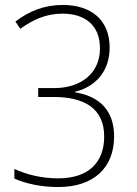

<svg xmlns="http://www.w3.org/2000/svg" viewBox="-20 -795 551 774"><path d="M215 -41C358 -41 440 -119 440 -245C440 -349 382 -407 282 -423V-425C362 -444 422 -505 422 -603C422 -716 346 -775 233 -775C158 -775 97 -750 42 -708L62 -679C112 -715 165 -740 232 -740C323 -740 383 -693 383 -600C383 -497 303 -440 200 -440H134V-404H197C318 -404 400 -359 400 -245C400 -139 336 -76 214 -76C147 -76 85 -92 38 -114V-75C86 -54 147 -41 215 -41Z"/></svg>

Font: Noto Sans Tamil UI SemiCondensed ExtraLight
Style: Regular
Weight: 200
Width: 4
Designer: Jelle Bosma - Monotype Design Team
Foundry: Monotype Imaging Inc.
Version: Version 2.004